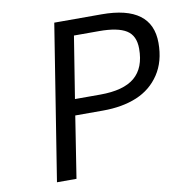

<svg xmlns="http://www.w3.org/2000/svg" viewBox="-76 -732 773 804"><g transform="rotate(-10 311.0 -330.0)"><path d="M102.1 0 207 -660.2H408.2Q622.1 -660.2 622.1 -501Q622.1 -422.4 585.9 -367.9Q549.8 -313.5 488.3 -287.8Q426.8 -262.2 344.2 -262.2H226.1L185.1 0ZM236.8 -330.1H344.2Q443.8 -330.1 491 -369.9Q538.1 -409.7 538.1 -491.2Q538.1 -546.9 501.5 -569.8Q464.8 -592.8 386.2 -592.8H278.8Z"/></g></svg>

Font: Office Code Pro Italic
Style: Regular
Weight: 400
Italic angle: -9°
Designer: Nathan Rutzky & Paul D. Hunt
Foundry: Adobe Systems Incorporated
Version: Version 1.004;PS 001.004;hotconv 1.0.70;makeotf.lib2.5.58329